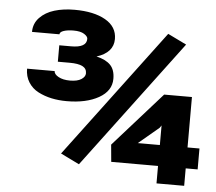

<svg xmlns="http://www.w3.org/2000/svg" viewBox="-51 -773 933 830"><g transform="rotate(5 415.0 -358.5)"><path d="M732.9 -608.9 316.4 -53.2 235.4 -92.8 651.9 -648.4ZM447.8 -149.9 657.2 -385.3H777.8V-166.5H829.6V-75.7H777.8V0H657.7V-75.7H454.6ZM562 -166.5H657.7V-251.5L650.4 -240.7ZM239.7 -320.3Q204.6 -320.3 173.6 -326.9Q142.6 -333.5 115.7 -347.4Q88.9 -361.3 73 -386.5Q57.1 -411.6 57.1 -445.3H176.8Q176.8 -431.6 196.3 -420.9Q215.8 -410.2 246.1 -410.2Q278.3 -410.2 295.4 -421.4Q312.5 -432.6 312.5 -447.3Q312.5 -468.3 293.9 -477.5Q275.4 -486.8 238.8 -486.8H187V-558.1H238.8Q305.2 -558.1 305.2 -596.2Q305.2 -606.9 289.3 -616.9Q273.4 -627 243.2 -627Q217.3 -627 200.4 -621.3Q183.6 -615.7 183.6 -605.5H64.5Q64.5 -642.1 89.1 -667.7Q113.8 -693.4 152.6 -705.1Q191.4 -716.8 239.7 -716.8Q323.7 -716.8 374 -688Q424.3 -659.2 424.3 -606Q424.3 -546.9 351.6 -523.9Q392.1 -514.6 412.4 -493.9Q432.6 -473.1 432.6 -434.1Q432.6 -381.3 378.4 -350.8Q324.2 -320.3 239.7 -320.3Z"/></g></svg>

Font: Bert Sans Black
Style: Regular
Weight: 900
Designer: Christian Robertson, Adam Twardoch, & Cristiano Sobral
Foundry: Google
Version: Version 12.135;January 10, 2020;FontCreator 12.0.0.2547 64-b